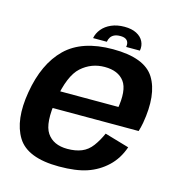

<svg xmlns="http://www.w3.org/2000/svg" viewBox="-107 -811 852 911"><g transform="rotate(15 319.0 -355.5)"><path d="M264 5.5 280.5 -85.5Q211.5 -85.5 180.2 -131.8Q149 -178 169 -297Q189.5 -420 238.2 -463.5Q287 -507 352.5 -507Q419 -507 449.2 -466.2Q479.5 -425.5 462 -327.5L470 -340.5H163L148 -255H586Q592 -274 596.5 -298Q621.5 -441.5 573 -520Q524.5 -598.5 368.5 -598.5Q217 -598.5 137.2 -520.8Q57.5 -443 33 -297Q9 -156 58.8 -75.2Q108.5 5.5 264 5.5ZM280.5 -85.5 264 5.5Q347.5 5.5 401.2 -12.8Q455 -31 496.2 -69.5Q537.5 -108 558 -167.5L438 -202.5Q422 -166 401 -137.8Q380 -109.5 350.2 -97.5Q320.5 -85.5 280.5 -85.5ZM394 -715.5Q357.5 -715.5 329.5 -703.2Q301.5 -691 284.5 -670.2Q267.5 -649.5 263 -625H330.5Q332.5 -638 338.8 -647.5Q345 -657 356.5 -662.5Q368 -668 386 -668Q402 -668 411.5 -662.8Q421 -657.5 424.5 -647.8Q428 -638 425.5 -625H493Q497.5 -649.5 487.2 -670.2Q477 -691 453.2 -703.2Q429.5 -715.5 394 -715.5Z"/></g></svg>

Font: Anybody UltraCondensed Thin SemiBold
Style: Italic
Weight: 600
Italic angle: -10°
Version: Version 1.111